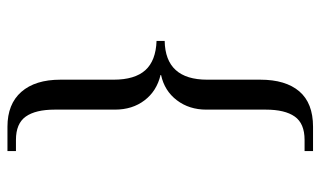

<svg xmlns="http://www.w3.org/2000/svg" viewBox="-194 -540 868 520"><g transform="rotate(90 240.0 -280.0)"><path d="M323.2 133.8Q261.7 133.8 228.8 96.2Q195.8 58.6 195.8 -9.8V-153.8Q195.8 -210.9 170.2 -239.5Q144.5 -268.1 90.8 -270V-292Q195.8 -293.9 195.8 -407.2V-550.8Q195.8 -619.6 227.5 -656.7Q259.3 -693.8 323.2 -693.8H389.2V-670.9H358.9Q314.5 -670.9 295.7 -644.3Q276.9 -617.7 276.9 -565.9V-404.8Q276.9 -358.4 251.5 -325Q226.1 -291.5 183.1 -282.2V-280.8Q226.6 -270.5 251.7 -237.5Q276.9 -204.6 276.9 -157.2V5.9Q276.9 57.6 295.7 84.2Q314.5 110.8 358.9 110.8H389.2V133.8Z"/></g></svg>

Font: Liberation Serif
Style: Regular
Weight: 400
Designer: Steve Matteson
Foundry: Ascender Corporation
Version: Version 2.1.5